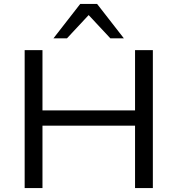

<svg xmlns="http://www.w3.org/2000/svg" viewBox="-20 -961 907 981"><path d="M106 0V-705H197V-397H670V-705H761V0H670V-319H197V0ZM253 -765 390 -941H476L613 -765H544L433 -884L322 -765Z"/></svg>

Font: Nunito Sans 10pt SemiExpanded
Style: Regular
Weight: 400
Width: 6
Designer: Vernon Adams
Foundry: Vernon Adams
Version: Version 3.101;gftools[0.9.27]